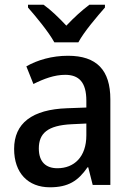

<svg xmlns="http://www.w3.org/2000/svg" viewBox="-20 -786 560 816"><path d="M211 -606H313C337 -651 392 -715 426 -754V-766H360C326 -740 296 -713 262 -677C230 -711 196 -744 165 -766H99V-754C134 -714 187 -650 211 -606ZM269 -549C201 -549 139 -531 92 -504L122 -429C166 -451 211 -468 257 -468C315 -468 347 -437 347 -358V-329L266 -326C116 -321 40 -262 40 -153C40 -51 99 10 192 10C270 10 312 -17 352 -75H355L374 0H449V-364C449 -488 391 -549 269 -549ZM284 -258 347 -261V-211C347 -119 295 -71 224 -71C176 -71 145 -97 145 -155C145 -219 182 -253 284 -258Z"/></svg>

Font: Noto Sans Thai Looped SemiCondensed Medium
Style: Regular
Weight: 500
Width: 4
Designer: Sasikarn Vongin, Ben Mitchell
Foundry: The Fontpad Ltd
Version: Version 1.001